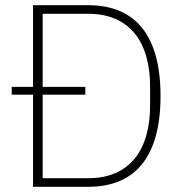

<svg xmlns="http://www.w3.org/2000/svg" viewBox="-20 -718 704 738"><path d="M107 0H319C502 0 597 -118 597 -349C597 -580 502 -698 319 -698H107V-384H25V-354H107ZM144 -33V-354H308V-384H144V-665H319C479 -665 557 -556 557 -385V-313C557 -142 479 -33 319 -33Z"/></svg>

Font: IBM Plex Arabic ExtraLight
Style: Regular
Weight: 200
Designer: Mike Abbink, Paul van der Laan, Pieter van Rosmalen, Wael Morcos, Khajak Apelian
Foundry: Bold Monday
Version: Version 1.0